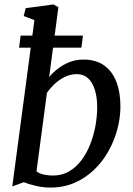

<svg xmlns="http://www.w3.org/2000/svg" viewBox="-20 -837 602 867"><path d="M201.9 -488.6Q217.5 -508.3 240.8 -526.4Q264 -544.6 293.4 -556.3Q322.7 -568 356.8 -568Q413.3 -568 450.4 -541.4Q487.5 -514.8 505.6 -467.2Q523.8 -419.6 523.8 -356Q523.8 -305.7 510.1 -253.9Q496.4 -202.1 469.9 -154.7Q443.5 -107.4 404.9 -70.3Q366.4 -33.3 316.8 -11.6Q267.2 10 207.1 10Q176 10 142.4 2.4Q108.9 -5.3 87.7 -14.2L35.5 4.7L135.4 -746.1L87.2 -764.6L95.8 -800.1L221.6 -817L243.7 -804.4ZM144.7 -63Q159.7 -52.4 179.1 -48.4Q198.5 -44.3 218.7 -44.3Q260.1 -44.3 292.5 -63.4Q324.8 -82.5 348.6 -114.5Q372.3 -146.5 387.9 -186.7Q403.5 -226.9 411.2 -270Q418.8 -313.1 418.8 -352.8Q418.8 -420.5 395.2 -461.4Q371.7 -502.2 326.9 -502.2Q296.8 -502.2 270.3 -488.5Q243.8 -474.8 223.8 -455.2Q203.7 -435.6 191.9 -417.4ZM73.2 -676.1H354.6L347.6 -621.8H66.2Z"/></svg>

Font: Merriweather Light
Style: Italic
Weight: 300
Italic angle: -7.8°
Designer: Eben Sorkin
Foundry: Eben Sorkin
Version: Version 2.101